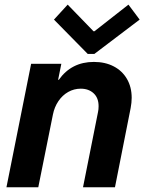

<svg xmlns="http://www.w3.org/2000/svg" viewBox="-20 -793 615 813"><path d="M111.8 -522.9H239.7L226.1 -455.1H229Q282.7 -530.8 377.4 -530.8Q425.3 -530.8 461.4 -512Q497.6 -493.2 517.6 -458.7Q537.6 -424.3 537.6 -378.9Q537.6 -358.4 533.2 -335.4L466.8 0H331.5L395 -318.4Q397.5 -329.6 397.5 -343.3Q397.5 -378.4 376.5 -397.9Q355.5 -417.5 321.8 -417.5Q293.5 -417.5 268.8 -403.6Q244.1 -389.6 227.3 -364.7Q210.4 -339.8 204.1 -308.1L142.1 0H7.3ZM208.5 -710 266.6 -773.4 376 -660.6H379.9L523.9 -773.4L571.3 -710L379.4 -564.5H351.6Z"/></svg>

Font: Reddit Sans Chocolate
Style: Bold Italic
Weight: 700
Italic angle: -11.25°
Designer: Stephen Hutchings
Version: Version 1.013